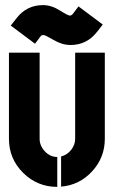

<svg xmlns="http://www.w3.org/2000/svg" viewBox="-20 -731 445 751"><path d="M44 -659Q84 -711 148 -711Q181 -711 213.5 -690.5Q246 -670 253 -670Q260 -670 266 -678L287 -706L382 -635L360 -607Q320 -555 256 -555Q223 -555 190 -574.5Q157 -594 150 -594Q142 -594 138 -588L117 -560L22 -631ZM204 0Q126 0 70.5 -55Q15 -110 15 -188V-525H135V-188Q135 -161 155.5 -139Q176 -117 204 -117ZM219 -1V-119Q243 -125 258.5 -145Q274 -165 274 -188V-525H390V-188Q390 -115 340.5 -61Q291 -7 219 -1Z"/></svg>

Font: BroshK
Style: Medium
Weight: 500
Designer: gluk
Foundry: gluk
Version: Version 0.60